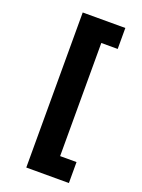

<svg xmlns="http://www.w3.org/2000/svg" viewBox="-169 -867 789 1067"><g transform="rotate(20 225.5 -333.5)"><path d="M128 -792V125H380V1H283V-668H380V-792Z"/></g></svg>

Font: Noto Sans Bengali Black
Style: Regular
Weight: 900
Designer: Jelle Bosma - Monotype Design Team
Foundry: Monotype Imaging Inc.
Version: Version 2.003